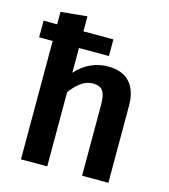

<svg xmlns="http://www.w3.org/2000/svg" viewBox="-114 -864 843 955"><g transform="rotate(15 307.5 -386.5)"><path d="M372.3 -695.4V-609.7H217.9V-482.1Q251.8 -520.5 294.1 -539.5Q336.4 -558.5 382.6 -558.5Q457.4 -558.5 495.1 -516.2Q532.8 -473.8 532.8 -397.4V0H397.4V-367.2Q397.4 -416.4 382.3 -436.9Q367.2 -457.4 330.8 -457.4Q297.9 -457.4 269.2 -435.6Q240.5 -413.8 217.9 -382.6V0H82.6V-609.7H12.8V-695.4H82.6V-759.5L217.9 -772.8V-695.4Z"/></g></svg>

Font: Fira Code SemiBold
Style: Regular
Weight: 600
Designer: Carrois Corporate, Edenspiekermann AG, Nikita Prokopov
Foundry: Carrois Corporate, Edenspiekermann AG, Nikita Prokopov
Version: Version 6.002